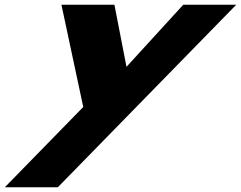

<svg xmlns="http://www.w3.org/2000/svg" viewBox="-91 -533 1020 813"><path d="M685 -513 444.6 -250 393.5 -513H169.1L261.5 -80L-70.6 260H153.8L909.4 -513Z"/></svg>

Font: Hussar
Style: BdWideOblFour
Weight: 700
Foundry: Cannot Into Space Fonts
Version: Version 2.00